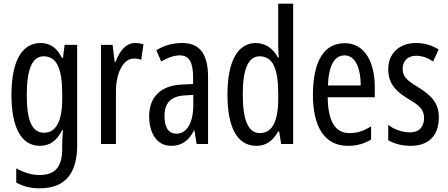

<svg xmlns="http://www.w3.org/2000/svg" viewBox="-20 -780 2429 1040"><path d="M199 -547C101 -547 42 -452 42 -266C42 -85 98 10 196 10C250 10 288 -18 317 -75H321C318 -43 317 -13 317 9V25C317 129 275 168 193 168C153 168 113 156 68 132V209C107 230 146 240 195 240C337 240 398 155 398 6V-537H330L321 -466H316C287 -523 250 -547 199 -547ZM216 -475C286 -475 317 -412 317 -270V-245C317 -123 283 -61 219 -61C155 -61 125 -123 125 -265C125 -402 153 -475 216 -475Z M711 -547C664 -547 629 -507 606 -445H601L590 -537H527V0H608V-280C607 -385 648 -463 705 -463C720 -463 733 -461 745 -456L757 -540C741 -545 726 -547 711 -547Z M967 -547C916 -547 869 -534 827 -508L853 -447C891 -469 924 -480 954 -480C1005 -480 1026 -442 1026 -360V-325L965 -322C852 -317 788 -256 788 -150C788 -65 825 10 908 10C964 10 1003 -18 1031 -74H1033L1045 0H1107V-362C1107 -480 1068 -547 967 -547ZM979 -263 1027 -266V-212C1027 -114 992 -56 936 -56C895 -56 871 -86 871 -152C871 -222 906 -259 979 -263Z M1369 10C1421 10 1458 -17 1487 -68H1492L1503 0H1568V-760H1487V-542C1487 -521 1488 -498 1490 -468H1486C1459 -519 1415 -547 1366 -547C1267 -547 1212 -447 1212 -268C1212 -87 1266 10 1369 10ZM1388 -59C1324 -59 1295 -130 1295 -268C1295 -402 1323 -475 1386 -475C1456 -475 1487 -412 1487 -274V-244C1487 -120 1453 -59 1388 -59Z M1847 -546C1734 -546 1675 -447 1675 -265C1675 -109 1728 10 1865 10C1911 10 1952 -1 1990 -24V-96C1950 -70 1913 -59 1874 -59C1795 -59 1757 -123 1755 -253H2010V-309C2010 -442 1957 -546 1847 -546ZM1847 -480C1907 -480 1934 -405 1934 -317H1756C1761 -428 1792 -480 1847 -480Z M2357 -144C2357 -226 2312 -265 2246 -307C2183 -345 2161 -365 2161 -408C2161 -450 2189 -478 2234 -478C2267 -478 2298 -466 2326 -447L2356 -512C2319 -535 2279 -547 2233 -547C2144 -547 2083 -491 2083 -406C2083 -323 2128 -283 2195 -242C2255 -208 2277 -183 2277 -141C2277 -92 2249 -63 2202 -63C2158 -63 2112 -80 2083 -104V-20C2113 -3 2155 10 2205 10C2301 10 2357 -45 2357 -144Z"/></svg>

Font: Noto Sans Gurmukhi UI ExtraCondensed
Style: Regular
Weight: 400
Width: 2
Designer: Jelle Bosma - Monotype Design Team
Foundry: Monotype Imaging Inc.
Version: Version 2.004